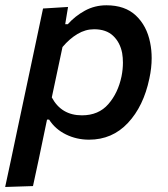

<svg xmlns="http://www.w3.org/2000/svg" viewBox="-44 -530 650 745"><path d="M-24 195.5Q-12.5 141 -1 88.5Q10 35.5 23 -25.5L74.5 -268Q85 -318 97.5 -376.5Q110 -434.5 123 -497L220 -503L209 -436H219Q247 -467.5 285.2 -488.5Q323.5 -509.5 369 -509.5Q441 -509.5 483.2 -469.8Q525.5 -430 538.5 -365Q544.5 -336 544.5 -304.5Q544.5 -266.5 535.5 -225Q513 -117.5 452.2 -52.8Q391.5 12 301.5 12Q253 12 211.5 -8.5Q170 -29 146.5 -66H138.5L129 -20.5Q117 37 106.5 87.5Q95.5 137.5 84 192ZM274 -82.5Q338.5 -82.5 376.2 -125.8Q414 -169 427.5 -233.5Q433 -261 433 -287Q433 -306 430 -324Q422 -365.5 395 -391Q368 -416.5 321 -416.5Q287.5 -416.5 256.8 -398.2Q226 -380 198.5 -347.5L157 -152Q194 -82.5 274 -82.5Z"/></svg>

Font: Heraclito Medium
Style: Italic
Weight: 500
Italic angle: -12°
Designer: Kostas Bartsokas (font) & Cristiano Sobral (main changes)
Foundry: Kostas Bartsokas (font) & Cristiano Sobral (main changes)
Version: Version 1.00;July 8, 2020;FontCreator 13.0.0.2655 64-bit